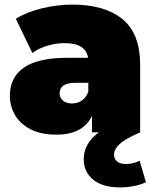

<svg xmlns="http://www.w3.org/2000/svg" viewBox="-20 -577 679 837"><path d="M381 0V-72Q342 10 226 10Q159 10 114 -13Q69 -36 46 -74.5Q23 -113 23 -160Q23 -240 84.5 -282.5Q146 -325 273 -325H364Q359 -356 334 -372.5Q309 -389 261 -389Q224 -389 186 -377.5Q148 -366 121 -346L49 -495Q97 -525 164 -541Q231 -557 295 -557Q436 -557 513.5 -494Q591 -431 591 -294V0ZM365 -178V-216H309Q240 -216 240 -170Q240 -151 254.5 -138.5Q269 -126 294 -126Q317 -126 336.5 -138.5Q356 -151 365 -178ZM503 240Q428 240 386.5 206.5Q345 173 345 117Q345 61 389 18.5Q433 -24 512 -49L591 0Q526 28 501.5 51Q477 74 477 97Q477 114 489.5 126Q502 138 530 138Q547 138 562.5 133.5Q578 129 589 124L616 217Q598 227 566.5 233.5Q535 240 503 240Z"/></svg>

Font: Montserrat Black
Style: Regular
Weight: 900
Designer: Julieta Ulanovsky
Foundry: Julieta Ulanovsky
Version: Version 9.000; ttfautohint (v1.8.4.7-5d5b)